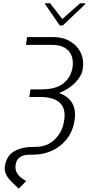

<svg xmlns="http://www.w3.org/2000/svg" viewBox="-20 -939 558 1178"><path d="M146.3 -711.6H306.5Q366.1 -711.6 410.3 -685.5Q454.5 -659.4 475.7 -614.5Q496.8 -569.6 487.2 -512.8Q479.8 -470.9 440.7 -430.9Q401.6 -391 342 -368.6Q398.1 -349.1 422.9 -306.3Q447.8 -263.5 437.1 -198.9Q426.5 -132.8 389.9 -86.1Q353.3 -39.4 299.7 -14.7Q246.1 9.9 184.3 9.9H164.8Q121.8 9.9 100.5 26.8Q79.2 43.7 76.3 69.6Q71.4 99.1 82.4 119.1Q93.4 139.2 110.4 151.8Q127.5 164.4 140.6 171.9L94.8 218.8Q90.6 213.8 84.9 208.5Q79.2 203.1 72.8 197.4Q57.5 183.2 41.4 166Q25.2 148.8 15.6 127Q6 105.1 10.3 77.8Q21.3 14.9 68.4 -11.5Q115.4 -38 187.5 -38H198.9Q269.5 -38 316.4 -83.8Q363.3 -129.6 373.2 -197.4Q385.7 -271.3 348 -307.4Q310.4 -343.4 228.7 -343.8H160.2L160.9 -348H160.2L167.3 -390.6H233Q323.2 -390.6 369.1 -427.6Q415.1 -464.5 425.1 -525.6Q430.8 -561.4 420.5 -592.9Q410.2 -624.3 380.5 -644Q350.9 -663.7 298.3 -663.7H139.2ZM287.3 -919 362.2 -822.4 471.6 -919H502.8V-913.4L365.4 -782.7H346.6L257.1 -913.4V-919Z"/></svg>

Font: Inter Extra Light  BETA
Style: Italic
Weight: 200
Italic angle: 9.39999°
Designer: Rasmus Andersson
Foundry: rsms
Version: Version 3.011;git-f93a4a705